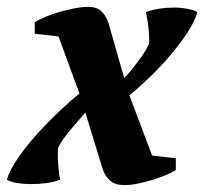

<svg xmlns="http://www.w3.org/2000/svg" viewBox="-47 -529 594 558"><path d="M201 -202Q181 -179 158 -152Q135 -125 122 -100Q121 -92 121 -79Q121 -66 122 -52Q123 -38 124.5 -25.5Q126 -13 128 -7Q111 0 88.5 3Q66 6 44 6Q22 6 3 3Q-16 0 -27 -7Q-18 -37 7.5 -73Q33 -109 64.5 -143.5Q96 -178 128.5 -208.5Q161 -239 184 -257L123 -423L54 -431V-465Q68 -473 87.5 -481Q107 -489 128 -495Q149 -501 170.5 -505Q192 -509 209 -509Q235 -509 248.5 -495.5Q262 -482 269 -460L314 -302Q333 -322 354 -350Q375 -378 386 -401Q387 -408 386.5 -421Q386 -434 384.5 -448.5Q383 -463 380.5 -475.5Q378 -488 377 -494Q414 -507 458 -507Q478 -507 497 -503.5Q516 -500 527 -494Q518 -464 493.5 -428Q469 -392 439 -358Q409 -324 378.5 -295.5Q348 -267 329 -252L395 -77L464 -69V-35Q454 -28 436 -20.5Q418 -13 397 -6.5Q376 0 354 4.5Q332 9 314 9Q288 9 273 -4Q258 -17 251 -39Z"/></svg>

Font: PTSerif
Style: Bold Italic
Weight: 700
Italic angle: -12°
Designer: A.Korolkova, O.Umpeleva, V.Yefimov
Foundry: ParaType Ltd
Version: Version 1.000W OFL; ttfautohint (v1.2) -l 8 -r 50 -G 200 -x 